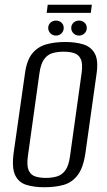

<svg xmlns="http://www.w3.org/2000/svg" viewBox="-20 -776 449 808"><path d="M166.7 12Q123.1 12 90.5 1.8Q57.9 -8.3 43.4 -39.8Q28.9 -71.2 37.8 -135.3L85.2 -467.8Q92.9 -523.5 116.3 -551.6Q139.8 -579.7 175.3 -589.5Q210.8 -599.3 254.1 -599.3Q298.5 -599.3 330.8 -589.1Q363.2 -579 378.8 -550.9Q394.4 -522.8 386.7 -467.8L340 -135.5Q331.1 -70.5 306.9 -39Q282.8 -7.6 247.3 2.2Q211.7 12 166.7 12ZM172.6 -27.3Q198.2 -27.3 219.3 -33.4Q240.4 -39.4 254.8 -58.9Q269.2 -78.3 274.5 -117.8L323.4 -468Q328.9 -507.8 320 -527.1Q311 -546.4 291.9 -552.5Q272.9 -558.5 248 -558.5Q222.3 -558.5 201.2 -552.5Q180.1 -546.4 165.9 -527.1Q151.6 -507.8 146 -468L97.2 -117.8Q91.9 -78.3 100.8 -58.9Q109.6 -39.4 128.6 -33.4Q147.7 -27.3 172.6 -27.3ZM215.7 -626.3Q201.9 -626.3 192.4 -635.7Q182.9 -645 182.9 -658.4Q182.9 -671.7 192.4 -680.6Q201.9 -689.4 215.7 -689.4Q229.4 -689.4 238.8 -680.6Q248.2 -671.7 248.2 -658.4Q248.2 -645 238.8 -635.7Q229.4 -626.3 215.7 -626.3ZM312.6 -626.3Q298.9 -626.3 289.4 -635.7Q279.8 -645 279.8 -658.4Q279.8 -671.7 289.4 -680.6Q298.9 -689.4 312.6 -689.4Q326.4 -689.4 335.8 -680.6Q345.2 -671.7 345.2 -658.4Q345.2 -645 335.8 -635.7Q326.4 -626.3 312.6 -626.3ZM176.5 -721.9 180.8 -756.1H366.5L362.2 -721.9Z"/></svg>

Font: Alumni Sans Thin
Style: Italic
Weight: 100
Italic angle: -8°
Designer: Robert E. Leuschke
Foundry: Robert E. Leuschke
Version: Version 1.016